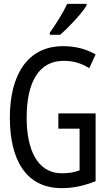

<svg xmlns="http://www.w3.org/2000/svg" viewBox="-20 -964 570 994"><path d="M238 -795V-784H291C334 -820 403 -894 428 -935V-944H328C307 -899 273 -844 238 -795ZM299 10C365 10 419 -4 475 -26V-377H282V-298H392V-82C365 -72 337 -67 300 -67C171 -67 118 -193 118 -355C118 -543 184 -649 309 -649C361 -649 400 -637 442 -611L475 -682C426 -711 368 -725 307 -725C122 -725 31 -576 31 -355C31 -138 114 10 299 10Z"/></svg>

Font: Noto Sans Mono Condensed
Style: Regular
Weight: 400
Width: 3
Designer: Monotype Design Team
Foundry: Monotype Imaging Inc.
Version: Version 2.014